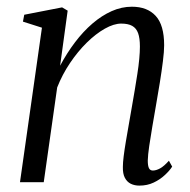

<svg xmlns="http://www.w3.org/2000/svg" viewBox="-20 -556 581 586"><path d="M163.5 -355.5Q184 -394 209 -427Q234 -460 262.2 -484.2Q290.5 -508.5 320.8 -522Q351 -535.5 382.5 -535.5Q429.5 -535.5 455.2 -507.5Q481 -479.5 481 -418Q481 -399 477.2 -369Q473.5 -339 467.8 -303.8Q462 -268.5 456 -234Q450.5 -202.5 445 -170.2Q439.5 -138 435.5 -110.8Q431.5 -83.5 431 -66Q431 -50.5 434.5 -43Q438 -35.5 446.5 -35.5Q456.5 -35.5 468.8 -42.2Q481 -49 495.5 -65.5L505.5 -47.5Q498 -35.5 483.2 -21.8Q468.5 -8 449 1.2Q429.5 10.5 405.5 10.5Q390.5 10.5 379 4.8Q367.5 -1 361 -13.5Q354.5 -26 355 -46.5Q355 -59.5 357.5 -79.5Q360 -99.5 364.2 -124.5Q368.5 -149.5 373.2 -176.5Q378 -203.5 382.5 -230Q387 -255 391.2 -280.5Q395.5 -306 399.2 -330.2Q403 -354.5 405 -376Q407 -397.5 407 -414Q407 -439.5 401.5 -454.8Q396 -470 383.5 -477Q371 -484 350 -484Q327.5 -484 300 -468.5Q272.5 -453 245 -426Q217.5 -399 193.8 -363.8Q170 -328.5 154.5 -289L113.5 0H41L108 -471.5L50 -490L54 -511L169.5 -533.5L186.5 -523.5Z"/></svg>

Font: Merriweather 96pt Light
Style: Italic
Weight: 300
Italic angle: -7.8°
Version: Version 2.101